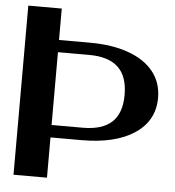

<svg xmlns="http://www.w3.org/2000/svg" viewBox="-53 -798 770 846"><g transform="rotate(5 332.0 -375.0)"><path d="M38 -749H186V-610H323Q421 -610 493.5 -584Q566 -558 604.5 -509.5Q643 -461 643 -394Q643 -293 558 -236Q473 -179 323 -179H186V-1H38ZM324 -234Q410 -234 452.5 -273.5Q495 -313 495 -394Q495 -476 452.5 -516Q410 -556 324 -556H186V-234Z"/></g></svg>

Font: Fahkwang SemiBold
Style: Regular
Weight: 600
Designer: Suppakit Chalermlarp | Katatrad Co.,Ltd.
Foundry: Cadson Demak Co.,Ltd.
Version: Version 1.000; ttfautohint (v1.6)